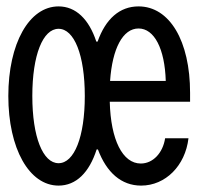

<svg xmlns="http://www.w3.org/2000/svg" viewBox="-20 -570 620 600"><path d="M163 10C218 10 259 -31 282 -103H286C313 -31 359 10 421 10C497 10 559 -52 569 -138H496C489 -92 458 -59 420 -59C363 -59 326 -133 323 -252H574V-280C574 -442 510 -550 413 -550C354 -550 310 -511 285 -440H281C258 -510 217 -550 163 -550C71 -550 6 -434 6 -270C6 -106 71 10 163 10ZM163 -60C114 -60 81 -142 81 -270C81 -398 114 -480 163 -480C212 -480 245 -398 245 -270C245 -142 212 -60 163 -60ZM498 -317H324C331 -419 364 -481 413 -481C462 -481 495 -418 498 -317Z"/></svg>

Font: CommitMono-dimboump
Style: Regular
Weight: 400
Monospace: yes
Designer: Eigil Nikolajsen
Foundry: Eigil Nikolajsen
Version: Version 1.143